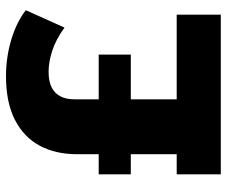

<svg xmlns="http://www.w3.org/2000/svg" viewBox="-78 -678 756 640"><g transform="rotate(-90 300.0 -358.0)"><path d="M39 0V-147H106V-300H39V-407H106V-480Q106 -550 134 -603Q162 -656 220 -686Q278 -716 366 -716Q429 -716 487.5 -698.5Q546 -681 586 -650L528 -521Q488 -550 450.5 -562Q413 -574 381 -574Q348 -574 328 -563.5Q308 -553 298.5 -534Q289 -515 289 -488V-407H438V-300H289V-147H571V0Z"/></g></svg>

Font: Nunito Sans 12pt Black
Style: Regular
Weight: 900
Designer: Vernon Adams
Foundry: Vernon Adams
Version: Version 3.101;gftools[0.9.27]